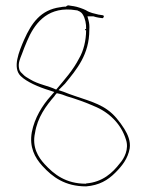

<svg xmlns="http://www.w3.org/2000/svg" viewBox="-20 -647 548 718"><path d="M52 -388C46 -411 56 -429 62 -445C67 -460 74 -476 81 -493C107 -555 152 -618 246 -611L270 -608L271 -607C273 -606 283 -604 290 -592C298 -579 303 -558 302 -538H298V-534H302C302 -495 292 -456 276 -429C253 -384 221 -349 191 -313L190 -312C159 -327 124 -331 93 -350C82 -356 72 -362 65 -370C61 -374 54 -379 52 -388ZM57 -363C79 -341 125 -321 165 -309L183 -303L170 -288C138 -253 109 -205 99 -153C89 -97 110 -58 138 -27C177 16 224 50 302 50C351 46 383 27 411 -1C436 -26 458 -53 465 -92C469 -119 458 -144 445 -165C427 -193 407 -219 381 -237C338 -268 275 -280 217 -304L199 -310L223 -334C267 -388 314 -443 314 -535V-536C315 -549 314 -560 311 -571L307 -586H329C336 -584 341 -582 349 -581L363 -579C365 -579 367 -581 368 -584C371 -592 357 -590 352 -592H350C332 -597 318 -598 301 -609C291 -614 269 -622 255 -624H254L235 -627C233 -627 229 -625 226 -622H220C216 -622 211 -621 206 -620H205C132 -610 98 -561 70 -498C51 -454 26 -394 57 -363ZM65 -370ZM93 -350ZM111 -150C120 -208 152 -251 184 -288C185 -291 191 -297 193 -299L194 -298C207 -296 220 -291 230 -287C264 -277 301 -264 332 -250C387 -228 433 -184 451 -125C463 -90 445 -55 428 -36C401 -1 364 34 302 39V40H301C226 40 182 5 147 -33C123 -59 99 -97 111 -150ZM217 -304ZM223 -334ZM230 -287ZM276 -429ZM301 -609ZM302 50V51ZM365 -590ZM428 -36Z"/></svg>

Font: Stray Cat
Style: Hl
Weight: 100
Version: Version 1.0